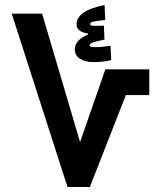

<svg xmlns="http://www.w3.org/2000/svg" viewBox="-20 -748 626 768"><path d="M250 0 26.9 -693.4H148.4L300.3 -179.7L401.4 -470.7H577.1V-367.7H483.4L339.4 0ZM356 -499.5Q320.8 -499.5 300 -512.9Q279.3 -526.4 279.3 -550.3Q279.3 -568.4 291.3 -582.8Q303.2 -597.2 332 -609.9V-613.8Q311 -616.7 298.6 -625.7Q286.1 -634.8 286.1 -652.3Q286.1 -675.8 311.8 -695.6Q337.4 -715.3 398.4 -728L400.9 -668Q365.2 -664.6 352.8 -661.4Q340.3 -658.2 340.3 -651.9Q340.3 -646 351.1 -645Q361.8 -644 395.5 -645.5L397.9 -589.8Q360.8 -582 349.6 -577.4Q338.4 -572.8 338.4 -567.4Q338.4 -562.5 344.2 -561Q350.1 -559.6 365.2 -559.6Q379.4 -559.6 393.8 -561.3Q408.2 -563 421.9 -564.9L424.8 -507.8Q394.5 -499.5 356 -499.5Z"/></svg>

Font: Cascadia Mono PL SemiBold
Style: Regular
Weight: 600
Monospace: yes
Designer: Aaron Bell
Foundry: Saja Typeworks
Version: Version 2404.023; ttfautohint (v1.8.4)